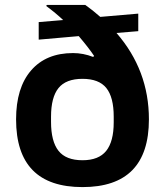

<svg xmlns="http://www.w3.org/2000/svg" viewBox="-20 -743 666 775"><path d="M44.9 -261.2Q44.9 -388.7 105.5 -458.7Q166 -528.8 274.9 -528.8Q315.9 -528.8 356 -513.2L359.9 -517.1Q339.4 -548.3 297.9 -597.2L136.2 -583V-653.8L234.9 -662.1Q205.1 -690.4 166 -719.2L169.9 -723.1H324.2Q354 -702.1 384.8 -674.8L538.1 -688V-617.2L450.2 -609.9Q581.1 -459.5 581.1 -261.2Q581.1 12.2 313 12.2Q44.9 12.2 44.9 -261.2ZM313 -96.2Q378.4 -96.2 408.7 -134Q439 -171.9 439 -249V-272Q439 -350.6 409.2 -387.7Q379.4 -424.8 313 -424.8Q246.1 -424.8 216.1 -387.5Q186 -350.1 186 -272V-251Q186 -172.4 216.1 -134.3Q246.1 -96.2 313 -96.2Z"/></svg>

Font: Archivo
Style: Bold
Weight: 700
Designer: Hector Gatti
Foundry: Omnibus-Type
Version: Version 2.001